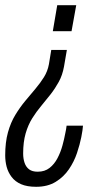

<svg xmlns="http://www.w3.org/2000/svg" viewBox="-25 -546 419 738"><path d="M114 172Q79 172 56 162Q33 152 19.5 134Q6 116 0.5 95Q-5 74 -5 51Q-5 1 5.5 -37Q16 -75 34 -104.5Q52 -134 72 -158Q92 -182 111 -204.5Q130 -227 144 -249.5Q158 -272 163 -299L172 -354H232L221 -290Q215 -257 201 -231.5Q187 -206 169.5 -183.5Q152 -161 133.5 -139Q115 -117 99 -91.5Q83 -66 73.5 -33Q64 0 64 44Q64 64 69.5 80Q75 96 87 105Q99 114 120 114Q147 114 165.5 99.5Q184 85 196 62Q208 39 215 13.5Q222 -12 226 -34Q228 -42 229 -49Q230 -56 231 -63H294Q293 -47 287.5 -19Q282 9 271 42Q260 75 240 104.5Q220 134 189 153Q158 172 114 172ZM178 -426 195 -526H268L250 -426Z"/></svg>

Font: Archivo ExtraCondensed Light
Style: Italic
Weight: 300
Width: 2
Italic angle: -10°
Designer: Hector Gatti
Foundry: Omnibus-Type
Version: Version 2.001